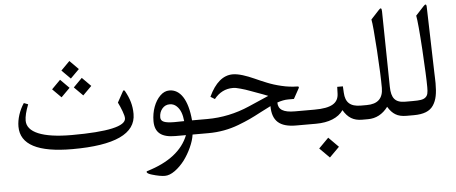

<svg xmlns="http://www.w3.org/2000/svg" viewBox="-60 -900 3126 1316"><g transform="rotate(-5 1503.0 -241.5)"><path d="M380.4 -515.1 440.4 -455.1 500.5 -515.1 440.4 -575.7ZM455.1 -392.6 515.1 -332.5 575.2 -392.6 515.1 -453.1ZM305.7 -392.6 365.7 -332.5 425.8 -392.6 365.7 -453.1ZM412.6 -68.8C211.9 -68.8 106.4 -114.3 106.4 -194.3C106.4 -222.2 115.2 -258.8 133.3 -304.7L104.5 -315.9C71.8 -267.1 53.7 -208.5 53.7 -158.2C53.7 -34.2 172.4 27.8 409.2 27.8C701.2 27.8 847.2 -40 847.2 -176.3C847.2 -235.4 832 -283.7 802.7 -336.4C800.3 -340.8 797.4 -343.3 794.9 -343.3C792.5 -343.3 790 -340.8 787.6 -336.4L747.1 -262.7C756.8 -243.7 765.6 -222.7 773.9 -200.7C782.2 -178.7 786.1 -162.1 786.1 -151.9C786.1 -96.7 661.6 -68.8 412.6 -68.8Z M1105.5 -314.9C1082.5 -314.9 1061.5 -305.7 1042 -286.6C1002.9 -248.5 979 -183.1 979 -114.7C979 -34.2 1026.4 0 1118.7 0H1192.4C1151.9 103 1057.1 177.2 907.2 222.2C901.9 224.1 900.4 227.1 902.8 231.4C906.2 237.8 917.5 243.7 935.5 249C973.1 260.3 1002.9 265.6 1024.4 265.6C1046.4 265.6 1069.3 256.8 1093.8 239.3C1118.2 221.7 1140.1 199.7 1160.2 173.8C1179.7 147.5 1196.8 118.7 1210.9 87.4C1225.1 56.2 1234.4 26.9 1237.8 0H1315.4C1327.1 0 1329.6 -12.7 1329.6 -46.4V-49.8C1329.6 -85 1327.1 -97.2 1315.4 -97.2H1242.7C1230.5 -241.2 1179.2 -314.9 1105.5 -314.9ZM1027.3 -136.7C1027.3 -160.2 1034.2 -180.2 1047.9 -196.3C1061.5 -212.4 1078.6 -220.2 1099.1 -220.2C1117.2 -220.2 1132.8 -214.4 1146 -202.1C1172.4 -178.2 1184.1 -142.1 1188.5 -96.7C1169.4 -96.2 1147 -95.7 1120.1 -95.7C1057.1 -96.2 1027.3 -105.5 1027.3 -136.7Z M1310.1 -97.2C1291 -97.2 1288.1 -85.4 1288.1 -50.8V-45.9C1288.1 -11.2 1290.5 0 1310.1 0H1347.2C1420.9 0 1490.7 -13.2 1555.2 -37.6C1586.9 -49.8 1614.3 -61 1637.2 -71.8C1660.2 -82.5 1687 -96.2 1718.3 -112.8C1749 -128.9 1772 -140.6 1786.6 -147.5C1787.1 -45.4 1837.4 0 1950.7 0H2052.2C2064 0 2066.9 -12.7 2066.9 -46.4V-49.8C2066.9 -84.5 2064 -97.2 2052.2 -97.2H1950.7C1870.6 -97.2 1835.9 -119.6 1835.9 -168C1863.3 -177.7 1888.7 -182.6 1912.6 -182.6H1951.2L1989.3 -251.5C1994.6 -260.7 1992.2 -265.6 1981.9 -265.6C1946.3 -266.1 1910.2 -270.5 1874 -279.3C1837.9 -287.6 1805.7 -297.9 1776.9 -309.6C1748 -321.3 1720.2 -333 1693.8 -345.2C1641.1 -368.7 1588.4 -387.2 1547.9 -387.2C1481 -387.2 1425.8 -340.3 1382.3 -247.1L1411.6 -229C1446.3 -272.5 1489.3 -293.9 1540 -293.9C1546.4 -293.9 1553.7 -293.5 1562.5 -292C1579.6 -289.1 1605.5 -280.8 1625.5 -274.9C1635.3 -271.5 1647.9 -267.1 1664.1 -261.2C1679.7 -255.4 1691.9 -251 1701.2 -247.6C1710.4 -244.1 1723.6 -239.3 1741.7 -232.9C1759.3 -226.1 1771.5 -221.2 1777.8 -218.8L1639.6 -158.7C1545.4 -117.7 1447.8 -97.2 1347.2 -97.2Z M2094.2 170.9 2162.1 238.8 2230 170.9 2162.1 102.5ZM2047.4 -97.2C2028.3 -97.2 2025.4 -85.4 2025.4 -50.8V-45.9C2025.4 -11.2 2027.8 0 2047.4 0H2086.9C2174.3 0 2241.2 -26.4 2275.9 -77.1C2306.6 -24.4 2345.2 0 2404.3 0H2415C2426.8 0 2429.7 -12.7 2429.7 -46.4V-49.8C2429.7 -84.5 2426.8 -97.2 2415 -97.2H2404.3C2331.5 -97.2 2298.8 -128.4 2295.4 -194.8L2293 -239.3H2253.9L2252.4 -193.4C2250.5 -127.4 2202.1 -97.2 2085 -97.2Z M2410.2 -97.2C2391.1 -97.2 2388.2 -85.4 2388.2 -50.8V-45.9C2388.2 -11.2 2390.6 0 2410.2 0H2444.8C2500 0 2546.4 -24.4 2583 -73.2C2598.1 -47.4 2615.7 -28.8 2634.8 -17.6C2653.8 -5.9 2678.7 0 2710.4 0H2731C2742.7 0 2745.1 -12.7 2745.1 -46.4V-49.8C2745.1 -85 2742.7 -97.2 2731 -97.2H2710.4C2639.6 -97.2 2614.7 -130.9 2613.3 -207.5L2605 -728.5C2604.5 -753.9 2596.7 -753.9 2583 -738.3L2527.8 -678.7C2533.7 -649.9 2540 -578.6 2547.4 -464.4C2554.7 -350.1 2558.1 -263.7 2558.1 -205.6C2558.1 -133.3 2520.5 -97.2 2444.8 -97.2Z M2725.6 -97.2C2706.5 -97.2 2703.6 -85.4 2703.6 -50.8V-45.9C2703.6 -11.2 2706.1 0 2725.6 0H2760.3C2827.1 0 2871.1 -17.1 2895.5 -54.2C2919.9 -90.8 2927.7 -135.7 2927.7 -205.6C2927.7 -213.4 2927.2 -226.1 2926.8 -243.7C2926.3 -261.2 2925.8 -271 2925.8 -272.5L2913.1 -728C2913.1 -754.9 2904.8 -752.4 2891.1 -737.8L2835.9 -678.2C2842.3 -645.5 2849.6 -566.9 2857.4 -442.4C2864.7 -317.9 2868.7 -231.4 2868.7 -183.6C2868.7 -145 2865.7 -127 2849.1 -113.3C2832.5 -99.6 2808.6 -97.2 2760.3 -97.2Z"/></g></svg>

Font: Parastoo
Style: Regular
Weight: 400
Foundry: Saber Rastikerdar (saber.rastikerdar@gmail.com)
Version: Version 2.0.1